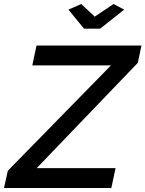

<svg xmlns="http://www.w3.org/2000/svg" viewBox="-55 -937 725 957"><path d="M-16 -86 498 -611H106L127 -710H650L632 -624L128 -99H521L500 0H-35ZM286 -889 350 -917 417 -854 511 -917 564 -889 444 -794H364Z"/></svg>

Font: Raleway Thin SemiBold
Style: Italic
Weight: 600
Italic angle: -12°
Version: Version 4.026